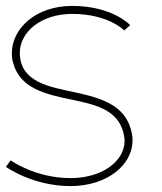

<svg xmlns="http://www.w3.org/2000/svg" viewBox="-25 -614 547 649"><path d="M415 -529C415 -529 356 -594 219 -594C95 -594 15 -517 15 -434C15 -424 16 -413 19 -403C42 -314 130 -295 223 -276C305 -259 382 -239 395 -151C396 -147 396 -142 396 -138C396 -114 387 -91 370 -72C339 -36 283 -12 213 -12C94 -12 11 -72 11 -72L-5 -50C-5 -50 85 15 213 15C339 15 423 -58 423 -139C423 -144 423 -150 422 -155C407 -258 319 -282 228 -302C145 -320 42 -335 42 -436C42 -505 113 -567 219 -567C342 -567 395 -511 395 -511Z"/></svg>

Font: MintSans
Style: ExtraLight
Weight: 200
Version: Version 1.0